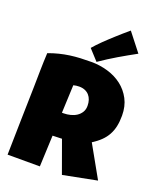

<svg xmlns="http://www.w3.org/2000/svg" viewBox="-174 -1079 954 1174"><g transform="rotate(20 303.0 -492.0)"><path d="M597.2 -470.7Q597.2 -432.6 590.6 -401.6Q584 -370.6 569.8 -344.7Q555.7 -318.8 533.2 -296.9Q510.7 -274.9 479 -254.9L595.2 -47.9L375.5 -4.9L300.3 -212.9L239.7 -210.9L231 -7.8H21Q23.4 -119.1 25.6 -229.5Q27.8 -339.8 30.8 -451.2Q31.7 -507.3 32.7 -562.5Q33.7 -617.7 36.6 -673.8Q70.8 -686.5 104 -694.8Q137.2 -703.1 170.7 -707.8Q204.1 -712.4 238.5 -714.1Q272.9 -715.8 309.1 -715.8Q364.7 -715.8 416.7 -700.4Q468.8 -685.1 508.8 -654.3Q548.8 -623.5 573 -577.6Q597.2 -531.7 597.2 -470.7ZM378.4 -455.1Q378.4 -475.6 372.8 -492.7Q367.2 -509.8 356.2 -522.2Q345.2 -534.7 328.9 -541.7Q312.5 -548.8 290.5 -548.8Q280.8 -548.8 271.5 -547.6Q262.2 -546.4 253.4 -543.9L245.6 -362.3H257.3Q278.3 -362.3 300 -367.7Q321.8 -373 339.1 -384.3Q356.4 -395.5 367.4 -413.1Q378.4 -430.7 378.4 -455.1ZM561.5 -861.3Q503.4 -829.6 448.2 -797.1Q393.1 -764.6 337.9 -726.6L275.4 -794.9Q285.2 -806.6 298.8 -821Q312.5 -835.4 327.9 -850.6Q343.3 -865.7 359.9 -881.1Q376.5 -896.5 392.1 -910.6Q429.2 -944.3 469.7 -978.5Z"/></g></svg>

Font: Luckiest Guy
Style: Regular
Weight: 400
Designer: Astigmatic (AOETI)
Foundry: Astigmatic (AOETI)
Version: Version 1.000